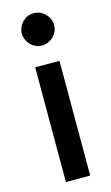

<svg xmlns="http://www.w3.org/2000/svg" viewBox="-116 -780 478 824"><g transform="rotate(-15 123.5 -368.0)"><path d="M69.8 -509.8H177.7V0H69.8ZM195.3 -664.1Q195.3 -649.9 189.9 -636.7Q184.1 -624 173.8 -613.8Q164.1 -604 150.9 -598.6Q136.7 -592.3 122.6 -592.3Q109.4 -592.3 95.7 -598.6Q83 -603.5 73.2 -613.8Q63.5 -623.5 58.1 -636.7Q51.8 -650.4 51.8 -664.1Q51.8 -678.2 58.1 -691.9Q63.5 -705.1 73.2 -714.8Q83 -724.6 95.7 -730.5Q108.9 -735.8 122.6 -735.8Q137.2 -735.8 150.9 -730.5Q164.6 -724.1 173.8 -714.8Q184.1 -704.6 189.9 -691.9Q195.3 -678.7 195.3 -664.1Z"/></g></svg>

Font: Lato-SemiBold
Style: Regular
Weight: 500
Designer: Lukasz Dziedzic with Adam Twardoch and Botio Nikoltchev
Foundry: tyPoland Lukasz Dziedzic
Version: ""